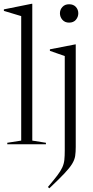

<svg xmlns="http://www.w3.org/2000/svg" viewBox="-22 -762 493 1014"><path d="M148.5 -19.5 220.5 -8V0H16.5V-8L90 -19.5V-677Q80 -680 54 -687.8Q28 -695.5 -1.5 -704.5V-712.5L145 -742H148.5ZM343 -642.5Q320.5 -642.5 307.5 -657.5Q294.5 -672.5 294.5 -692Q294.5 -711 307.5 -725.2Q320.5 -739.5 343 -739.5Q366 -739.5 378.8 -725.2Q391.5 -711 391.5 -692Q391.5 -672.5 378.8 -657.5Q366 -642.5 343 -642.5ZM320 -466Q311.5 -469 288 -477.2Q264.5 -485.5 241.5 -493.5V-501.5L375 -527.5H378V14.5Q378 41.5 375 61.5Q372 81.5 359.2 102.8Q346.5 124 318 154.2Q289.5 184.5 238.5 232.5L231 225.5Q262.5 188.5 280.5 164.8Q298.5 141 307 122.2Q315.5 103.5 317.8 83Q320 62.5 320 32Z"/></svg>

Font: Newsreader 72pt Light
Style: Regular
Weight: 300
Designer: Hugues Gentile
Foundry: Production Type
Version: Version 1.003; ttfautohint (v1.8.3)